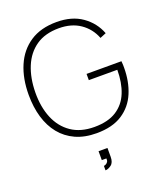

<svg xmlns="http://www.w3.org/2000/svg" viewBox="-174 -847 1035 1216"><g transform="rotate(-20 343.5 -239.5)"><path d="M324 255V225Q329 225 337 221.2Q345 217.5 350.8 209Q356.5 200.5 355 186H324V126H384V186Q384 224 363 239.5Q342 255 324 255ZM353 15Q272.5 15 212 -12.5Q151.5 -40 111 -90Q70.5 -140 50.2 -208.8Q30 -277.5 30 -360Q30 -470 66 -554.2Q102 -638.5 173.8 -686.2Q245.5 -734 353 -734Q456 -734 524.5 -685.8Q593 -637.5 622 -561L581 -544Q555 -611.5 496.5 -651.8Q438 -692 353 -692Q260.5 -692 199.2 -649.8Q138 -607.5 107 -532.5Q76 -457.5 75 -360Q74 -262.5 105 -187.5Q136 -112.5 198.2 -69.8Q260.5 -27 353 -27Q445.5 -27 502.5 -63.8Q559.5 -100.5 585.8 -166Q612 -231.5 612 -318H420V-360H655Q656.5 -346 656.8 -335Q657 -324 657 -317Q657 -223 625.5 -147.8Q594 -72.5 526.8 -28.8Q459.5 15 353 15Z"/></g></svg>

Font: Manrope ExtraLight
Style: Regular
Weight: 200
Designer: Mikhail Sharanda
Foundry: Mikhail Sharanda
Version: Version 4.505